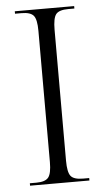

<svg xmlns="http://www.w3.org/2000/svg" viewBox="-52 -748 426 783"><g transform="rotate(-5 161.0 -357.0)"><path d="M39 0V-10H66Q102 -10 115 -26Q128 -42 128 -89V-626Q128 -673 115 -688.5Q102 -704 66 -704H39V-714H282V-704H257Q219 -704 206.5 -688Q194 -672 194 -624V-89Q194 -42 206.5 -26Q219 -10 257 -10H282V0Z"/></g></svg>

Font: Noto Serif Display SemiCondensed Light
Style: Regular
Weight: 300
Width: 4
Designer: Monotype Design Team
Foundry: Monotype Imaging Inc.
Version: Version 2.009